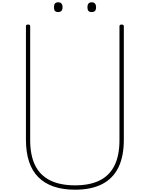

<svg xmlns="http://www.w3.org/2000/svg" viewBox="-20 -1634 1305 1673"><path d="M634 19Q528 19 448 -8.5Q368 -36 314 -90Q260 -144 233 -226Q206 -308 206 -416V-1405Q206 -1413 210 -1416.5Q214 -1420 224 -1420Q235 -1420 239 -1416.5Q243 -1413 243 -1405V-413Q243 -280 286.5 -192.5Q330 -105 417.5 -62Q505 -19 634 -19Q763 -19 849 -62Q935 -105 978 -192.5Q1021 -280 1021 -413V-1405Q1021 -1413 1025.5 -1416.5Q1030 -1420 1040 -1420Q1059 -1420 1059 -1405V-416Q1059 -271 1011.5 -174.5Q964 -78 869.5 -29.5Q775 19 634 19ZM486 -1529Q468 -1529 459 -1538.5Q450 -1548 450 -1570Q450 -1593 459 -1603.5Q468 -1614 487 -1614Q506 -1614 515.5 -1603Q525 -1592 525 -1571Q525 -1549 515 -1539Q505 -1529 486 -1529ZM779 -1529Q760 -1529 751 -1538.5Q742 -1548 742 -1570Q742 -1593 751.5 -1603.5Q761 -1614 779 -1614Q798 -1614 807.5 -1603Q817 -1592 817 -1571Q817 -1548 807.5 -1538.5Q798 -1529 779 -1529Z"/></svg>

Font: Playwrite BE WAL Thin
Style: Regular
Weight: 250
Version: Version 1.002